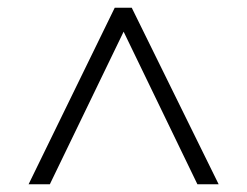

<svg xmlns="http://www.w3.org/2000/svg" viewBox="-20 -601 640 497"><path d="M321 -581 546 -124H491L300 -519L109 -124H54L277 -581Z"/></svg>

Font: Livvic Light
Style: Regular
Weight: 300
Designer: Jacques Le Bailly, Baron von Fonthausen
Version: Version 1.001; ttfautohint (v1.8.2)